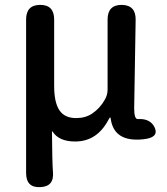

<svg xmlns="http://www.w3.org/2000/svg" viewBox="-20 -570 683 787"><path d="M145 197Q87 200 87 139V-490Q87 -550 145 -550Q202 -550 202 -490V-218Q202 -150 223.5 -118Q245 -86 292 -86Q330 -86 357 -104Q390 -126 410 -162Q421 -181 421 -203V-490Q421 -550 479 -550Q537 -549 536 -489L530 -126Q530 -81 545 -82Q598 -85 615 -45Q631 -5 566 1Q448 13 434 -82Q433 -89 431.5 -89Q430 -89 424 -78Q377 10 288 10Q222 10 196 -30Q193 -34 193 -29Q194 97 197 134Q203 195 145 197Z"/></svg>

Font: Resource Han Rounded CN Medium
Style: Regular
Weight: 500
Designer: Cyano Hao (round all glyphs); Ryoko NISHIZUKA 西塚涼子 (kana, bopomofo & ideographs); Paul D. Hunt (Latin, Greek & Cyrillic)
Foundry: Cyano Hao
Version: 0.990